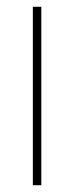

<svg xmlns="http://www.w3.org/2000/svg" viewBox="-20 -547 218 567"><path d="M102 0V-527H77V0Z"/></svg>

Font: Noto Sans Thai Looped Condensed Thin
Style: Regular
Weight: 100
Width: 3
Designer: Sasikarn Vongin, Ben Mitchell
Foundry: The Fontpad Ltd
Version: Version 1.001